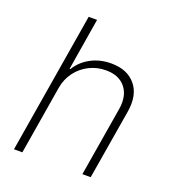

<svg xmlns="http://www.w3.org/2000/svg" viewBox="-133 -829 841 931"><g transform="rotate(20 288.0 -363.5)"><path d="M146.3 -353.7 87.7 0H44.4L165.1 -727.3H208.5L164.4 -459.2H168.7Q194.2 -501.8 240.8 -527.2Q287.3 -552.6 346.6 -552.6Q429 -552.6 472.1 -501.2Q515.3 -449.9 500.4 -359.7L440.3 0H397.4L457 -358Q468.4 -427.9 434.8 -470.2Q401.3 -512.4 333.5 -512.4Q287.6 -512.4 247.9 -492.5Q208.1 -472.7 181.3 -437Q154.5 -401.3 146.3 -353.7Z"/></g></svg>

Font: Inter Extra Light  BETA
Style: Italic
Weight: 200
Italic angle: 9.39999°
Designer: Rasmus Andersson
Foundry: rsms
Version: Version 3.011;git-f93a4a705